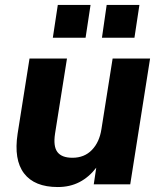

<svg xmlns="http://www.w3.org/2000/svg" viewBox="-20 -743 647 774"><path d="M213 11Q119 11 77 -44Q35 -99 51 -204L99 -507H250L202 -205Q194 -153 211.5 -130Q229 -107 272 -107Q320 -107 350.5 -138.5Q381 -170 389 -223L434 -507H585L505 0H358L368 -67Q339 -29 300.5 -9Q262 11 213 11ZM391 -591 410 -723H542L522 -591ZM193 -591 213 -723H345L325 -591Z"/></svg>

Font: Mulish ExtraBold
Style: Italic
Weight: 800
Italic angle: -9°
Designer: Vernon Adams
Foundry: Vernon Adams
Version: Version 3.603; ttfautohint (v1.8.3)